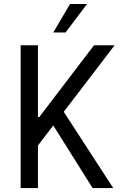

<svg xmlns="http://www.w3.org/2000/svg" viewBox="-20 -958 631 978"><path d="M451.7 0 251.4 -318.9 173.3 -217V0H85.2V-727.3H173.3V-362.2H180.4L458.8 -727.3H563.9L304.7 -388.5L556.8 0ZM251.4 -792.6 336.6 -937.5H423.3L313.9 -792.6Z"/></svg>

Font: Interface
Style: Regular
Weight: 400
Designer: Rasmus Andersson
Foundry: rsms
Version: Version 1.8